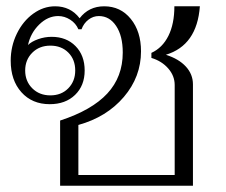

<svg xmlns="http://www.w3.org/2000/svg" viewBox="-20 -590 717 610"><path d="M171 -207Q272 -240 321 -293Q370 -346 370 -423Q370 -476 349 -507.5Q328 -539 294 -539Q276 -539 261 -527.5Q246 -516 239 -497H229Q221 -516 203 -527.5Q185 -539 165 -539Q132 -539 104.5 -512Q77 -485 69 -447Q80 -458 101 -465.5Q122 -473 144 -473Q191 -473 220 -443.5Q249 -414 249 -366Q249 -318 218.5 -288.5Q188 -259 138 -259Q82 -259 48 -297Q14 -335 14 -397Q14 -443 33.5 -483Q53 -523 85.5 -546.5Q118 -570 155 -570Q204 -570 233 -532Q262 -570 311 -570Q363 -570 395.5 -530Q428 -490 428 -427Q428 -346 373.5 -282Q319 -218 229 -193V-34H535V-320Q535 -349 514.5 -372.5Q494 -396 461 -406V-422Q496 -438 515 -476Q534 -514 534 -570H615Q606 -446 507 -416Q548 -403 570.5 -378.5Q593 -354 593 -322V0H171ZM219 -366Q219 -401 197 -423Q175 -445 140 -445Q105 -445 82.5 -422.5Q60 -400 60 -366Q60 -332 82.5 -309.5Q105 -287 140 -287Q175 -287 197 -309.5Q219 -332 219 -366Z"/></svg>

Font: Fahkwang ExtraLight
Style: Regular
Weight: 275
Designer: Suppakit Chalermlarp | Katatrad Co.,Ltd.
Foundry: Cadson Demak Co.,Ltd.
Version: Version 1.000; ttfautohint (v1.6)